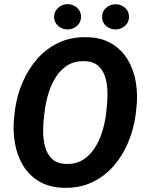

<svg xmlns="http://www.w3.org/2000/svg" viewBox="-20 -901 709 931"><path d="M641.1 -374.5 637.2 -340.3Q627.4 -272 600.6 -208.5Q573.7 -145 530.3 -95.5Q486.8 -45.9 427 -17.3Q367.2 11.2 291.5 9.8Q219.2 8.3 169.2 -21.7Q119.1 -51.8 90.1 -101.6Q61 -151.4 51.3 -212.6Q41.5 -273.9 49.3 -338.4L53.2 -372.1Q63 -440.4 90.1 -503.4Q117.2 -566.4 160.9 -616Q204.6 -665.5 264.4 -693.8Q324.2 -722.2 398.9 -720.7Q471.2 -719.7 521.2 -689.7Q571.3 -659.7 600.3 -610.1Q629.4 -560.5 639.2 -499.3Q648.9 -438 641.1 -374.5ZM492.7 -338.4 497.1 -373.5Q501 -406.7 501.2 -445.6Q501.5 -484.4 492.2 -520.3Q482.9 -556.2 459.2 -579.3Q435.5 -602.5 391.1 -604.5Q343.3 -606 309.3 -585.4Q275.4 -564.9 252.7 -530Q230 -495.1 216.8 -453.9Q203.6 -412.6 198.2 -373L193.8 -337.9Q189.5 -305.2 189.2 -265.9Q189 -226.6 198.2 -190.7Q207.5 -154.8 231.4 -131.3Q255.4 -107.9 299.8 -106Q347.2 -104.5 381.1 -125.5Q415 -146.5 438 -181.4Q460.9 -216.3 474.1 -257.6Q487.3 -298.8 492.7 -338.4ZM242.2 -817.9Q241.7 -844.2 261.2 -862.3Q280.8 -880.4 306.6 -880.9Q332.5 -881.3 352.5 -864.5Q372.6 -847.7 373 -820.8Q373.5 -793.9 354.2 -776.4Q335 -758.8 308.6 -758.3Q283.2 -757.8 263.2 -774.4Q243.2 -791 242.2 -817.9ZM475.1 -817.4Q474.1 -844.2 493.4 -862.1Q512.7 -879.9 539.1 -880.4Q564.9 -880.9 585 -864.3Q605 -847.7 605.5 -820.8Q606.4 -793.9 586.9 -776.4Q567.4 -758.8 541 -758.3Q515.6 -757.8 495.6 -774.2Q475.6 -790.5 475.1 -817.4Z"/></svg>

Font: Roboto
Style: Bold Italic
Weight: 700
Italic angle: -12°
Designer: Christian Robertson
Foundry: Google
Version: Version 3.0